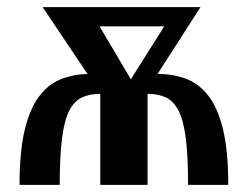

<svg xmlns="http://www.w3.org/2000/svg" viewBox="-20 -520 697 540"><path d="M425 -312Q467 -312 503 -298.5Q539 -285 565.5 -251.5Q592 -218 607 -157Q622 -96 622 0H509Q509 -81 502.5 -131.5Q496 -182 482 -209Q468 -236 446.5 -246Q425 -256 395 -256V0H262V-256Q232 -256 210.5 -246Q189 -236 175 -209Q161 -182 154.5 -131.5Q148 -81 148 0H35Q35 -94 49.5 -154.5Q64 -215 90 -249Q116 -283 150.5 -297Q185 -311 226 -312L100 -500H544L423 -312ZM348 -297 442 -446H260Z"/></svg>

Font: Arsenal SC
Style: Bold
Weight: 700
Designer: Andrij Shevchenko
Foundry: Stairsfor
Version: Version 2.001; ttfautohint (v1.8.4.7-5d5b)